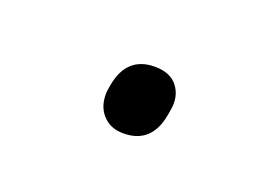

<svg xmlns="http://www.w3.org/2000/svg" viewBox="-32 -355 215 162"><g transform="rotate(20 76.0 -274.0)"><path d="M83 -243Q71 -243 64 -251Q57 -259 58 -272L59 -278Q64 -305 89 -305Q103 -305 109.5 -296.5Q116 -288 114 -276L113 -270Q108 -243 83 -243Z"/></g></svg>

Font: Sofia Sans Extra Condensed ExtraLight
Style: Italic
Weight: 250
Italic angle: -9°
Version: Version 4.100